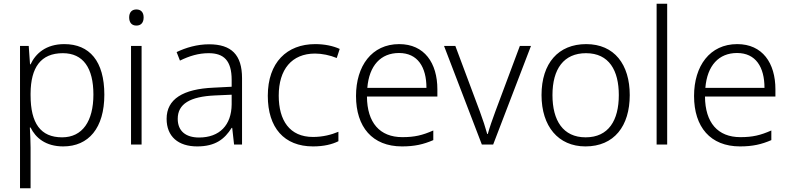

<svg xmlns="http://www.w3.org/2000/svg" viewBox="-20 -873 4260 1036"><path d="M327 -635C228 -635 172 -584 145 -526H142L135 -625H88V143H145V-76C145 -109 143 -151 141 -185H145C172 -129 227 -83 321 -83C458 -83 543 -182 543 -362C543 -543 463 -635 327 -635ZM319 -586C429 -586 484 -506 484 -363C484 -219 425 -132 315 -132C199 -132 145 -208 145 -359V-369C146 -509 200 -586 319 -586Z M716 -822C691 -822 677 -806 677 -779C677 -751 691 -735 716 -735C741 -735 755 -751 755 -779C755 -806 741 -822 716 -822ZM744 -625H687V-93H744Z M1108 -634C1044 -634 983 -616 933 -592L951 -546C1002 -571 1051 -586 1106 -586C1187 -586 1230 -547 1230 -442V-405L1133 -400C967 -393 879 -338 879 -232C879 -136 942 -83 1044 -83C1143 -83 1192 -123 1230 -183H1233L1243 -93H1286V-451C1286 -578 1228 -634 1108 -634ZM1140 -358 1230 -362V-310C1229 -198 1165 -131 1054 -131C982 -131 939 -166 939 -232C939 -312 1005 -352 1140 -358Z M1669 -83C1727 -83 1772 -94 1806 -111V-162C1768 -146 1722 -134 1669 -134C1542 -134 1484 -224 1484 -357C1484 -498 1554 -584 1680 -584C1717 -584 1761 -575 1797 -560L1813 -609C1778 -625 1732 -635 1681 -635C1528 -635 1425 -536 1425 -356C1425 -184 1513 -83 1669 -83Z M2134 -635C1986 -635 1901 -517 1901 -355C1901 -188 1989 -83 2149 -83C2217 -83 2265 -94 2318 -117V-169C2259 -143 2217 -133 2151 -133C2029 -133 1961 -211 1960 -352H2340V-391C2340 -533 2270 -635 2134 -635ZM2133 -587C2234 -587 2281 -511 2281 -399H1962C1972 -520 2035 -587 2133 -587Z M2580 -93H2641L2845 -625H2785L2653 -272C2637 -229 2621 -183 2612 -150H2609C2600 -183 2585 -229 2569 -272L2437 -625H2376Z M3378 -360C3378 -525 3295 -635 3143 -635C2993 -635 2902 -532 2902 -360C2902 -192 2992 -83 3139 -83C3294 -83 3378 -193 3378 -360ZM2961 -360C2961 -501 3022 -586 3142 -586C3267 -586 3319 -492 3319 -360C3319 -224 3264 -132 3140 -132C3018 -132 2961 -223 2961 -360Z M3580 -93V-853H3523V-93Z M3958 -635C3810 -635 3725 -517 3725 -355C3725 -188 3813 -83 3973 -83C4041 -83 4089 -94 4142 -117V-169C4083 -143 4041 -133 3975 -133C3853 -133 3785 -211 3784 -352H4164V-391C4164 -533 4094 -635 3958 -635ZM3957 -587C4058 -587 4105 -511 4105 -399H3786C3796 -520 3859 -587 3957 -587Z"/></svg>

Font: Noto Sans Telugu UI Light
Style: Regular
Weight: 300
Designer: Jelle Bosma - Monotype Design Team
Foundry: Monotype Imaging Inc.
Version: Version 2.005